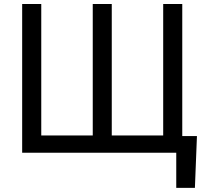

<svg xmlns="http://www.w3.org/2000/svg" viewBox="-20 -747 1027 939"><path d="M943.2 -81.7H871.4V-727.3H778.1V-84.5H526.6V-727.3H433.6V-84.5H181.8V-727.3H88.4V0H842V171.9H933.2Z"/></svg>

Font: Margiela Sans Text
Style: Regular
Weight: 400
Designer: Stefan Endress, Andreas Faust
Version: Version 1.100;FEAKit 1.0